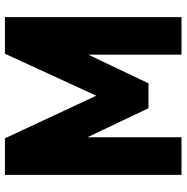

<svg xmlns="http://www.w3.org/2000/svg" viewBox="-9 -731 750 772"><g transform="rotate(-90 366.0 -345.0)"><path d="M536.1 -700.2H683.1V9.8H532.2V-365.2L417 -123H316.9L200.2 -368.2V9.8H48.8V-700.2H195.8L367.2 -333Z"/></g></svg>

Font: D-DIN-PRO Heavy
Style: Bold
Weight: 900
Designer: Charles Nix
Foundry: CyberFei
Version: Version 1.000;hotconv 1.0.109;makeotfexe 2.5.65596